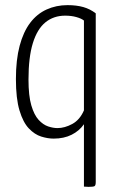

<svg xmlns="http://www.w3.org/2000/svg" viewBox="-20 -530 454 748"><path d="M325 198Q321 198 316 197.5Q311 197 307 197V-46Q289 -20 259 -5Q229 10 189 10Q166 10 140.5 2Q115 -6 92.5 -29.5Q70 -53 56 -99.5Q42 -146 42 -222Q42 -297 56.5 -351.5Q71 -406 97.5 -441Q124 -476 161.5 -493Q199 -510 243 -510Q278 -510 304.5 -502.5Q331 -495 353 -478V179Q353 192 348.5 195Q344 198 325 198ZM204 -31Q232 -31 261.5 -47Q291 -63 307 -100V-450Q297 -458 277.5 -463.5Q258 -469 234 -469Q189 -469 157 -443Q125 -417 108 -362Q91 -307 91 -220Q91 -157 102 -119.5Q113 -82 130.5 -63Q148 -44 167.5 -37.5Q187 -31 204 -31Z"/></svg>

Font: Yanone Kaffeesatz Light
Style: Regular
Weight: 300
Designer: Yanone (Cyrillic: Daniel Pouzeot, Huerta Tipografica, and Cyreal)
Foundry: Yanone
Version: Version 2.003